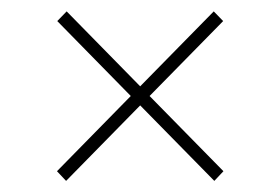

<svg xmlns="http://www.w3.org/2000/svg" viewBox="-20 -421 495 339"><path d="M80.6 -118.7 96.7 -101.6 227.5 -234.9 358.4 -101.6 374.5 -118.7 244.1 -251.5 374 -383.8 357.4 -400.9 227.5 -268.6 97.7 -400.9 81.1 -383.8 210.9 -251.5Z"/></svg>

Font: Vazirmatn Thin
Style: Regular
Weight: 100
Designer: Saber Rastikerdar
Foundry: Saber Rastikerdar
Version: Version 33.003